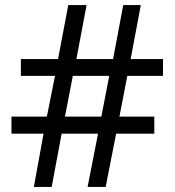

<svg xmlns="http://www.w3.org/2000/svg" viewBox="-20 -734 686 754"><path d="M480 -436 449 -276H586V-209H436L395 0H324L365 -209H222L183 0H113L151 -209H25V-276H164L196 -436H62V-502H208L248 -714H320L280 -502H424L464 -714H533L493 -502H620V-436ZM235 -276H378L409 -436H266Z"/></svg>

Font: Noto Sans Grantha
Style: Regular
Weight: 400
Designer: Monotype Design Team
Foundry: Monotype Imaging Inc.
Version: Version 2.003; ttfautohint (v1.8.4.7-5d5b)